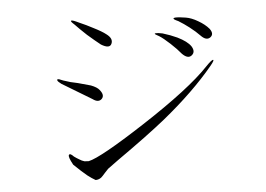

<svg xmlns="http://www.w3.org/2000/svg" viewBox="-49 -761 1097 793"><g transform="rotate(-5 500.0 -364.5)"><path d="M294.9 -112.3 277.3 -113.3Q266.6 -116.2 254.9 -124Q246.1 -128.9 235.4 -136.7Q220.7 -152.3 215.8 -145.5Q210 -138.7 229.5 -103.5Q261.7 -72.3 283.2 -54.7Q300.8 -41 316.4 -32.2Q329.1 -32.2 339.8 -40Q345.7 -44.9 357.4 -58.6L372.1 -74.2L415 -105.5Q543 -195.3 617.2 -254.9Q747.1 -360.4 830.1 -460.9Q848.6 -483.4 842.8 -484.4Q836.9 -485.4 812.5 -460Q731.4 -374 531.2 -244.1Q344.7 -123 294.9 -112.3ZM219.7 -453.1 202.1 -460Q192.4 -461.9 194.3 -456.1Q196.3 -450.2 210 -440.4L333 -366.2Q355.5 -349.6 370.1 -363.3Q384.8 -377.9 365.2 -401.4Q356.4 -413.1 331.1 -422.9Q315.4 -427.7 278.3 -437.5Q257.8 -442.4 248 -444.3Q231.4 -449.2 219.7 -453.1ZM307.6 -684.6 293 -691.4Q275.4 -699.2 272.5 -696.3Q269.5 -693.4 285.2 -679.7Q302.7 -661.1 333 -632.8Q363.3 -606.4 386.7 -587.9Q421.9 -566.4 430.7 -587.9Q439.5 -608.4 413.1 -627.9Q397.5 -640.6 360.4 -659.2Q333 -673.8 307.6 -684.6ZM644.5 -611.3 627 -614.3Q613.3 -615.2 612.3 -613.3Q611.3 -610.4 628.9 -601.6Q646.5 -590.8 673.8 -565.4Q700.2 -541 716.8 -520.5Q740.2 -497.1 756.8 -510.7Q773.4 -524.4 758.8 -547.9Q744.1 -569.3 704.1 -588.9Q676.8 -601.6 644.5 -611.3ZM746.1 -668 724.6 -670.9Q699.2 -673.8 695.3 -669.9Q691.4 -666 713.9 -656.2Q736.3 -642.6 757.8 -626Q783.2 -606.4 799.8 -588.9Q822.3 -565.4 839.8 -578.1Q856.4 -590.8 839.8 -613.3Q823.2 -632.8 795.9 -648.4Q769.5 -664.1 746.1 -668Z"/></g></svg>

Font: Batang
Style: Regular
Weight: 400
Version: Version 2.21